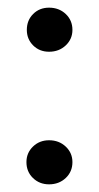

<svg xmlns="http://www.w3.org/2000/svg" viewBox="-20 -486 258 501"><path d="M50 -408Q50 -433 66.5 -449.5Q83 -466 108 -466Q134 -466 151.5 -449.5Q169 -433 169 -408Q169 -384 151.5 -367.5Q134 -351 108 -351Q83 -351 66.5 -367.5Q50 -384 50 -408ZM49 -63Q49 -87 66 -103.5Q83 -120 108 -120Q134 -120 151.5 -103.5Q169 -87 169 -63Q169 -38 151.5 -21.5Q134 -5 108 -5Q83 -5 66 -21.5Q49 -38 49 -63Z"/></svg>

Font: Kodchasan
Style: Regular
Weight: 400
Version: Version 1.000; ttfautohint (v1.6)